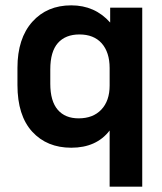

<svg xmlns="http://www.w3.org/2000/svg" viewBox="-20 -549 611 725"><path d="M394 -56.2Q344.2 8.8 249 8.8Q157.2 8.8 101.6 -51.8Q45.9 -112.8 45.9 -228V-293Q45.9 -403.8 102.1 -466.8Q157.7 -528.8 249 -528.8Q338.4 -528.8 396 -463.9V-520H517.1V155.8H394ZM362.3 -134.8Q394 -168 394 -226.1V-292Q394 -351.6 363.8 -385.7Q334 -418.9 279.8 -418.9Q227.5 -418.9 198.7 -386.7Q169.9 -354 169.9 -287.1V-232.9Q169.9 -167 198.2 -134.3Q226.1 -102.1 276.9 -102.1Q331.1 -102.1 362.3 -134.8Z"/></svg>

Font: D-DIN Exp
Style: DINExp-Bold
Weight: 700
Width: 7
Designer: Charles Nix
Foundry: Datto Inc.
Version: Version 1.00